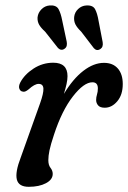

<svg xmlns="http://www.w3.org/2000/svg" viewBox="-20 -692 481 721"><path d="M65.5 -348Q56.5 -349 52.8 -358.5Q49 -368 56 -382Q72 -412.5 106 -434.5Q140 -456.5 180 -456.5Q233.5 -456.5 233.5 -406Q233.5 -393 229.8 -376Q226 -359 220 -339.5Q254 -396 293 -426Q332 -456 370.5 -456Q404 -456 422.5 -434.8Q441 -413.5 441 -376.5Q441 -336 420.5 -311.8Q400 -287.5 373.5 -287.5Q356 -287.5 348.5 -296.2Q341 -305 341 -316.5Q341 -327 344.2 -337Q347.5 -347 347.5 -360Q347.5 -383 327 -383Q295 -383 253.8 -330Q212.5 -277 183 -187Q170 -148 165.8 -127.2Q161.5 -106.5 161.5 -90.5Q161.5 -72 169.8 -61.5Q178 -51 178 -39Q178 -17.5 152.5 -4Q127 9.5 88 9.5Q50 9.5 43.2 -18Q36.5 -45.5 58 -101L130.5 -304Q144 -342 143 -359.5Q142 -377 125 -377Q110 -377 87.5 -356.5Q73.5 -345 65.5 -348ZM350 -614.5 365.5 -534Q368.5 -515.5 357 -508Q343.5 -499 332.5 -511L285 -573Q269.5 -588 263.2 -600.5Q257 -613 258.5 -628.5Q260.5 -646 273.5 -658.2Q286.5 -670.5 304 -671.5Q329 -673 337.2 -657.2Q345.5 -641.5 350 -614.5ZM213.5 -615.5 230.5 -535.5Q232 -527.5 230.5 -520.5Q229 -513.5 222.5 -509Q210 -500 198 -511.5L149.5 -573Q134 -587 127 -599.2Q120 -611.5 121 -627Q123 -644.5 135.8 -657.2Q148.5 -670 166 -671.5Q191 -673.5 199.8 -657.8Q208.5 -642 213.5 -615.5Z"/></svg>

Font: Fraunces 72pt SuperSoft
Style: Italic
Weight: 400
Italic angle: -16°
Version: Version 1.000;[b76b70a41]